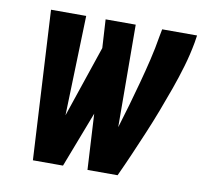

<svg xmlns="http://www.w3.org/2000/svg" viewBox="-65 -601 729 672"><g transform="rotate(10 300.0 -265.0)"><path d="M93 0 64 -530H189L178 -175L264 -429L258 -530H365L367 -166Q380 -208 392 -250Q404 -292 415.5 -334.5Q427 -377 437 -419Q447 -461 454 -504L459 -530H583L579 -504Q571 -460 558.5 -417.5Q546 -375 531 -333Q516 -291 500 -249Q484 -207 466.5 -165.5Q449 -124 431 -82.5Q413 -41 394 0H287L276 -198L200 0Z"/></g></svg>

Font: Iosevka Curly Slab XBdEx
Style: Italic
Weight: 800
Width: 7
Italic angle: -9°
Monospace: yes
Designer: Belleve Invis
Foundry: Belleve Invis
Version: Version 11.1.0; ttfautohint (v1.8.3)